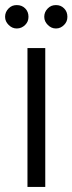

<svg xmlns="http://www.w3.org/2000/svg" viewBox="-28 -735 285 755"><path d="M80 -546C80 -546 80 0 80 0C80 0 150 0 150 0C150 0 150 -546 150 -546C150 -546 80 -546 80 -546ZM38 -623C38 -623 38 -623 38 -623C51 -623 62 -628 71 -637C80 -646 84 -656 84 -669C84 -669 84 -669 84 -669C84 -682 80 -693 71 -702C62 -711 51 -715 38 -715C38 -715 38 -715 38 -715C25 -715 15 -711 6 -702C-3 -693 -8 -682 -8 -669C-8 -669 -8 -669 -8 -669C-8 -656 -3 -646 6 -637C15 -628 25 -623 38 -623ZM192 -623C192 -623 192 -623 192 -623C205 -623 215 -628 224 -637C233 -646 237 -656 237 -669C237 -669 237 -669 237 -669C237 -682 233 -693 224 -702C215 -711 205 -715 192 -715C192 -715 192 -715 192 -715C179 -715 169 -711 160 -702C151 -693 146 -682 146 -669C146 -669 146 -669 146 -669C146 -656 151 -646 160 -637C169 -628 179 -623 192 -623Z"/></svg>

Font: wox.body
Style: Regular
Weight: 500
Designer: Ninad Kale (Devanagari), Jonny Pinhorn (Latin)
Foundry: Indian Type Foundry
Version: ""